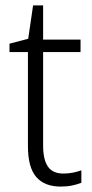

<svg xmlns="http://www.w3.org/2000/svg" viewBox="-20 -678 341 708"><path d="M214 -38Q232 -38 249.5 -41.5Q267 -45 280 -50V-4Q265 2 246 6Q227 10 204 10Q144 10 113.5 -25.5Q83 -61 83 -139V-486H15V-517L84 -535L102 -658H139V-532H277V-486H139V-141Q139 -90 156.5 -64Q174 -38 214 -38Z"/></svg>

Font: Noto Sans Lao UI SemCond Light
Style: Regular
Weight: 300
Width: 4
Designer: Monotype Design Team
Foundry: Monotype Imaging Inc.
Version: Version 2.000; ttfautohint (v1.8.4.7-5d5b)